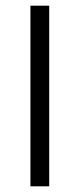

<svg xmlns="http://www.w3.org/2000/svg" viewBox="-20 -655 280 675"><path d="M153 0H87V-635H153Z"/></svg>

Font: Gemunu Libre ExtraLight Light
Style: Regular
Weight: 300
Version: Version 1.100